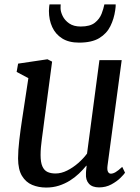

<svg xmlns="http://www.w3.org/2000/svg" viewBox="-20 -833 628 863"><path d="M187.6 10Q153.3 10 124.7 -1.9Q96.1 -13.9 78.8 -42.4Q61.5 -70.8 61.2 -120.7Q61.2 -138.2 62.6 -159Q64 -179.8 66.7 -202.9Q69.3 -226 72.5 -249.4Q75.6 -272.9 79.1 -294.8L107.5 -481.7L54.8 -509.7L61.4 -547L193.4 -566.6L214.2 -556L179 -290.8Q176.5 -269.3 173.6 -248.8Q170.7 -228.2 168.2 -208.8Q165.6 -189.5 164 -171.4Q162.4 -153.3 162.4 -136.6Q162.4 -103.3 170.5 -85.2Q178.5 -67.1 193.5 -60.1Q208.6 -53.2 229.4 -53.2Q255.3 -53.2 281.7 -66.4Q308.2 -79.7 331.6 -100.1Q354.9 -120.6 371.2 -142.6L426.9 -562.6H527L463.3 -88.6Q460.8 -69.9 465.3 -61.1Q469.8 -52.4 478.3 -52.4Q487.9 -52.4 499.6 -59.3Q511.3 -66.2 529.4 -82.9L542 -56.7Q537.7 -49.7 521.6 -33.7Q505.6 -17.8 480.7 -4.2Q455.9 9.3 425.2 9.3Q394.3 9.3 379.4 -7.6Q364.4 -24.4 366.4 -52.7Q366.3 -54.6 366.5 -58.5Q366.7 -62.3 367.2 -67.3Q367.8 -72.3 368.3 -77.6Q368.8 -82.8 369.3 -87.4L368 -88.4Q353.3 -70.3 334.9 -52.8Q316.5 -35.3 293.9 -21.1Q271.2 -7 244.8 1.5Q218.3 10 187.6 10ZM335.4 -641.4Q289.4 -641.4 259.4 -660.3Q229.4 -679.2 214.7 -711.5Q199.9 -743.8 199.9 -784Q199.9 -794.6 201 -802.2Q202.1 -809.8 202.5 -813.1H252.8Q252.6 -809.1 252.4 -804.9Q252.2 -800.6 252.2 -796Q252.2 -780.5 261.6 -761.1Q270.9 -741.8 290.9 -727.8Q310.9 -713.8 342.9 -713.8Q384.9 -713.8 406.4 -730.9Q427.9 -748.1 436.8 -771.5Q445.6 -795 449.1 -813.1H500Q500 -809.3 499.7 -802.2Q499.3 -795.2 497.9 -787.2Q492.5 -748.6 476.1 -715.4Q459.7 -682.1 426.2 -661.7Q392.6 -641.4 335.4 -641.4Z"/></svg>

Font: Merriweather Light
Style: Italic
Weight: 300
Italic angle: -7.8°
Designer: Eben Sorkin
Foundry: Eben Sorkin
Version: Version 2.101